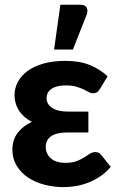

<svg xmlns="http://www.w3.org/2000/svg" viewBox="-20 -779 498 806"><path d="M445 -78.5Q423 -53 397.5 -36.5Q372 -20 345.8 -10.5Q319.5 -1 294 2.8Q268.5 6.5 247 6.5Q205 6.5 166 -3.8Q127 -14 97.2 -34Q67.5 -54 49.8 -83.5Q32 -113 32 -151Q32 -193 54.8 -222Q77.5 -251 114 -267.5Q94.5 -277.5 80.5 -290.5Q66.5 -303.5 57.8 -318Q49 -332.5 45 -348.2Q41 -364 41 -379.5Q41 -408.5 54.8 -434.8Q68.5 -461 95.2 -480.8Q122 -500.5 162 -512Q202 -523.5 254.5 -523.5Q315 -523.5 358.2 -505.5Q401.5 -487.5 431.5 -458.5L400 -406.5Q392.5 -394.5 386 -391Q379.5 -387.5 369.5 -387.5Q361 -387.5 352 -392.8Q343 -398 330.2 -404Q317.5 -410 300 -415.2Q282.5 -420.5 257 -420.5Q217 -420.5 196.2 -406Q175.5 -391.5 175.5 -367.5Q175.5 -341.5 199 -326Q222.5 -310.5 268 -310.5H351V-223H268Q216.5 -223 194.2 -207Q172 -191 172 -162.5Q172 -134 193 -114.8Q214 -95.5 254.5 -95.5Q283 -95.5 301.2 -102.5Q319.5 -109.5 333 -118Q346.5 -126.5 357 -133.5Q367.5 -140.5 380 -140.5Q397 -140.5 405 -128.5ZM207 -571 233.5 -759H318Q337 -759 343.8 -747.2Q350.5 -735.5 343.5 -716.5L286 -571Z"/></svg>

Font: Lato 2
Style: Regular
Weight: 800
Designer: Lukasz Dziedzic with Adam Twardoch and Botio Nikoltchev
Foundry: tyPoland Lukasz Dziedzic
Version: Version 2.015; 2015-08-06; http://www.latofonts.com/